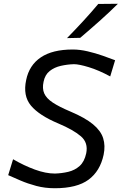

<svg xmlns="http://www.w3.org/2000/svg" viewBox="-20 -989 646 1020"><path d="M271 11Q219 11 173 -1.2Q127 -13.5 89.2 -29.8Q51.5 -46 23.5 -58.5L49.5 -143Q107 -109.5 165 -88.2Q223 -67 271.5 -67Q308 -68 342.8 -76.2Q377.5 -84.5 403 -107.2Q428.5 -130 438 -174.5Q449.5 -231 409.5 -265.2Q369.5 -299.5 290 -333Q187.5 -376 144.2 -428.2Q101 -480.5 119 -564Q135 -642.5 196.8 -684.2Q258.5 -726 366.5 -726Q404.5 -726 446 -716.2Q487.5 -706.5 525.8 -693Q564 -679.5 591.5 -669L565.5 -583Q503.5 -616.5 451.5 -632.2Q399.5 -648 373 -648Q337.5 -647 303.2 -639.2Q269 -631.5 244 -611.8Q219 -592 211.5 -555Q203.5 -519 215 -492.8Q226.5 -466.5 260.5 -444Q294.5 -421.5 354 -396.5Q432 -363.5 473.8 -329Q515.5 -294.5 528 -254.8Q540.5 -215 530.5 -167Q512 -80 450.5 -34.5Q389 11 271 11ZM336 -786.5Q380 -831.5 421.8 -876.8Q463.5 -922 502 -968L606.5 -969Q559.5 -922.5 509 -877.5Q458.5 -832.5 406 -788Z"/></svg>

Font: Commissioner Flair
Style: Italic
Weight: 400
Italic angle: -12°
Designer: Kostas Bartsokas
Foundry: Kostas Bartsokas
Version: Version 1.000; ttfautohint (v1.8.3)